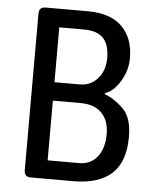

<svg xmlns="http://www.w3.org/2000/svg" viewBox="-51 -744 641 788"><g transform="rotate(5 269.5 -350.0)"><path d="M78 -30V-670Q78 -686 84.5 -693Q91 -700 106 -700H279Q373 -700 420.5 -652.5Q468 -605 468 -523Q468 -473 441 -428Q414 -383 378 -371V-367Q417 -353 454.5 -317Q492 -281 492 -201Q492 -98 438.5 -49Q385 0 279 0H106Q91 0 84.5 -7Q78 -14 78 -30ZM272 -398Q318 -398 346.5 -431.5Q375 -465 375 -515Q375 -571 349.5 -597.5Q324 -624 270 -624H168V-398ZM297 -76Q345 -76 372.5 -110.5Q400 -145 400 -205Q400 -260 369.5 -291Q339 -322 283 -322H168V-76Z"/></g></svg>

Font: Asap Condensed
Style: Regular
Weight: 400
Designer: Pablo Cosgaya
Foundry: Omnibus-Type
Version: Version 1.010; ttfautohint (v1.8)